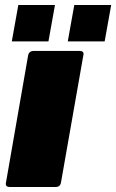

<svg xmlns="http://www.w3.org/2000/svg" viewBox="-20 -745 463 765"><path d="M202 0H18Q3 0 3 -13Q3 -16 92 -524Q96 -542 114 -542H298Q313 -542 313 -530L223 -18Q220 0 202 0ZM397 -580H250L276 -725H423ZM173 -580H27L53 -725H199Z"/></svg>

Font: YamahaIndonesia935. App Black
Style: Italic
Weight: 900
Italic angle: -10°
Designer: Dalton Maag Ltd
Foundry: Dalton Maag Ltd
Version: Version 1.002; January 01, 2024; Regular/Italic